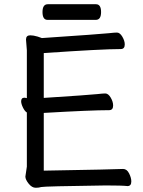

<svg xmlns="http://www.w3.org/2000/svg" viewBox="-20 -872 678 908"><path d="M149 16Q131 16 115.5 -3.5Q100 -23 100 -37L107 -84V-340Q97 -346 88.5 -363.5Q80 -381 80 -393Q80 -410 96 -410L107 -408V-634L103 -685Q103 -705 123 -705Q138 -705 158 -699L178 -692Q460 -711 495 -715Q521 -718 533 -718Q547 -718 558.5 -698.5Q570 -679 570 -662Q570 -640 551 -640Q463 -640 187 -621V-409Q404 -423 440 -427Q466 -430 478 -430Q492 -430 503.5 -410.5Q515 -391 515 -373Q515 -351 496 -351Q411 -351 187 -338V-65Q530 -71 562 -73Q580 -73 590.5 -52Q601 -31 601 -14Q601 8 583 8Q559 5 480 5Q186 9 175 12.5Q164 16 149 16ZM433 -778H205Q181 -778 181 -815Q181 -852 206 -852H434Q458 -852 458 -815Q458 -778 433 -778Z"/></svg>

Font: LXGW WenKai Lite
Style: Bold
Weight: 700
Designer: LXGW / Fontworks Inc.
Foundry: LXGW / Fontworks Inc.
Version: Version 1.330;April 28, 2024